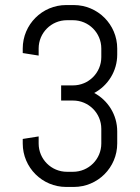

<svg xmlns="http://www.w3.org/2000/svg" viewBox="-20 -730 554 760"><path d="M444 -162V-210C444 -276 407 -333 353 -362C407 -391 444 -448 444 -514V-538C444 -633 367 -710 272 -710H242C147 -710 70 -633 70 -538V-520L133 -510V-538C133 -600 183 -650 245 -650H269C331 -650 381 -600 381 -538V-504C381 -442 331 -392 269 -392H222V-332H269C331 -332 381 -282 381 -220V-162C381 -100 331 -50 269 -50H245C183 -50 133 -100 133 -162V-190L70 -180V-162C70 -67 147 10 242 10H272C367 10 444 -67 444 -162Z"/></svg>

Font: Abel
Style: Regular
Weight: 400
Designer: Matthew Desmond
Foundry: Matthew Desmond
Version: Version 1.002